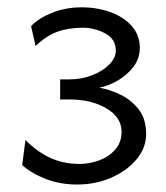

<svg xmlns="http://www.w3.org/2000/svg" viewBox="-20 -823 450 519"><path d="M142.6 -608.4H166.5Q200.7 -608.4 229.2 -619.6Q257.8 -630.9 275.4 -648.7Q293 -666.5 293 -686Q293 -717.8 264.2 -732.9Q235.4 -748 204.1 -748Q164.6 -748 134.8 -737.1Q105 -726.1 76.2 -698.7L64 -752.4Q84.5 -773.9 121.1 -788.6Q157.7 -803.2 200.7 -803.2Q243.2 -803.2 279.1 -790Q314.9 -776.9 336.4 -752.4Q357.9 -728 357.9 -693.8Q357.9 -665 340.6 -642.3Q323.2 -619.6 298.1 -605.2Q272.9 -590.8 248.5 -585.9Q272.9 -582 302.5 -568.6Q332 -555.2 353.5 -529.1Q375 -502.9 375 -460.4Q375 -423.3 349.1 -392.3Q323.2 -361.3 280.8 -342.8Q238.3 -324.2 188.5 -324.2Q143.6 -324.2 105.5 -338.6Q67.4 -353 40 -376.5L48.8 -444.8Q76.7 -415.5 113 -397.7Q149.4 -379.9 195.3 -379.9Q221.7 -379.9 247.8 -389.4Q273.9 -398.9 291.3 -418.5Q308.6 -438 308.6 -466.8Q308.6 -505.9 267.8 -530Q227.1 -554.2 166.5 -554.2H142.6Z"/></svg>

Font: Kanchenjunga
Style: Regular
Weight: 400
Designer: Becca Hirsbrunner Spalinger
Foundry: SIL International
Version: Version 2.001